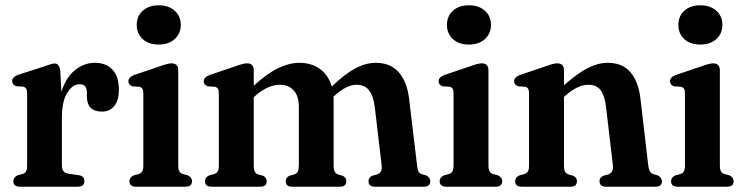

<svg xmlns="http://www.w3.org/2000/svg" viewBox="-20 -706 2813 726"><path d="M208 -437 212 -358.5Q229.5 -413.5 263.8 -441Q298 -468.5 338.5 -468.5Q381.5 -468.5 405.5 -442.5Q429.5 -416.5 429.5 -367.5Q429.5 -325.5 411.8 -304.8Q394 -284 366 -284Q309.5 -284 308.5 -340V-357Q308.5 -387.5 280.5 -387.5Q255 -387.5 234.5 -355.5Q214 -323.5 214 -259V-81.5Q214 -53 237.5 -49.5L278 -43.5Q299 -40.5 299 -21Q299 0 273.5 0H55.5Q30.5 0 30.5 -21Q30.5 -35.5 47 -43.5L65.5 -48Q74.5 -51 78.5 -58Q82.5 -65 82.5 -80.5V-352.5Q82.5 -365.5 78.8 -371Q75 -376.5 67 -378.5L41.5 -380Q26 -385.5 26 -399Q26 -414.5 48 -423L146 -454.5Q176.5 -466 186.5 -466Q205 -466 208 -437Z M580 -537.5Q542 -537.5 519.5 -558.2Q497 -579 497 -612Q497 -645 519.8 -665.5Q542.5 -686 580 -686Q617.5 -686 640.5 -665.5Q663.5 -645 663.5 -612Q663.5 -579 640.5 -558.2Q617.5 -537.5 580 -537.5ZM654 -439.5V-81Q654 -65.5 658.2 -58.2Q662.5 -51 671 -48L689 -43.5Q706 -35.5 706 -21Q706 0 681 0H494.5Q469.5 0 469.5 -21Q469.5 -35.5 486 -43L505 -48Q513.5 -51 517.8 -58Q522 -65 522 -81V-352.5Q522 -365.5 518.2 -370.8Q514.5 -376 506.5 -378L481 -379.5Q465.5 -385 465.5 -399Q465.5 -414 487.5 -422.5L585 -455.5Q615 -466.5 628.5 -466.5Q654 -466.5 654 -439.5Z M939.5 -439.5V-382Q991 -429 1032.8 -448.8Q1074.5 -468.5 1112 -468.5Q1157.5 -468.5 1189.8 -445.2Q1222 -422 1234.5 -379Q1284 -426.5 1323.8 -447.5Q1363.5 -468.5 1401 -468.5Q1456.5 -468.5 1488 -432.5Q1519.5 -396.5 1527 -331.5L1557 -81Q1558.5 -65 1562.2 -57.8Q1566 -50.5 1574.5 -47.5L1591 -43Q1607 -35 1607 -21Q1607 0 1582.5 0H1397Q1373.5 0 1373.5 -21.5Q1373.5 -34.5 1387.5 -41.5L1405.5 -46.5Q1415.5 -49.5 1420.2 -57.5Q1425 -65.5 1423 -82L1397 -302.5Q1391.5 -344 1375.2 -364.8Q1359 -385.5 1328 -385.5Q1290.5 -385.5 1245.5 -344.5L1241 -341Q1241.5 -334 1241.5 -326.5V-81Q1241.5 -64 1245.8 -56.8Q1250 -49.5 1259 -46L1275.5 -41.5Q1289.5 -34.5 1289.5 -21.5Q1289.5 0 1265.5 0H1084Q1060.5 0 1060.5 -21.5Q1060.5 -34.5 1074.5 -41.5L1093 -46.5Q1102.5 -49.5 1106.2 -57.5Q1110 -65.5 1110 -82.5V-301.5Q1110 -343 1090.5 -364.2Q1071 -385.5 1038 -385.5Q1016 -385.5 992.8 -375.2Q969.5 -365 944.5 -343L939.5 -338V-81Q939.5 -64.5 943.5 -57Q947.5 -49.5 956 -46.5L974.5 -41.5Q988.5 -34.5 988.5 -21.5Q988.5 0 964.5 0H780Q755 0 755 -21Q755 -35.5 771.5 -43L790.5 -48Q799 -51 803.2 -58Q807.5 -65 807.5 -80.5V-352Q807.5 -365 803.8 -370.5Q800 -376 792 -378L766.5 -379.5Q750.5 -385 750.5 -399Q750.5 -414 773 -422.5L870.5 -455.5Q900 -466.5 914 -466.5Q939.5 -466.5 939.5 -439.5Z M1753 -537.5Q1715 -537.5 1692.5 -558.2Q1670 -579 1670 -612Q1670 -645 1692.8 -665.5Q1715.5 -686 1753 -686Q1790.5 -686 1813.5 -665.5Q1836.5 -645 1836.5 -612Q1836.5 -579 1813.5 -558.2Q1790.5 -537.5 1753 -537.5ZM1827 -439.5V-81Q1827 -65.5 1831.2 -58.2Q1835.5 -51 1844 -48L1862 -43.5Q1879 -35.5 1879 -21Q1879 0 1854 0H1667.5Q1642.5 0 1642.5 -21Q1642.5 -35.5 1659 -43L1678 -48Q1686.5 -51 1690.8 -58Q1695 -65 1695 -81V-352.5Q1695 -365.5 1691.2 -370.8Q1687.5 -376 1679.5 -378L1654 -379.5Q1638.5 -385 1638.5 -399Q1638.5 -414 1660.5 -422.5L1758 -455.5Q1788 -466.5 1801.5 -466.5Q1827 -466.5 1827 -439.5Z M2112.5 -439.5V-383.5Q2163 -428.5 2202.2 -448.5Q2241.5 -468.5 2277.5 -468.5Q2333.5 -468.5 2363.8 -433Q2394 -397.5 2401.5 -334.5L2431 -82Q2434 -53 2449 -48L2466.5 -43Q2483 -35 2483 -21Q2483 0 2458 0H2271Q2247 0 2247 -21.5Q2247 -34.5 2261.5 -41.5L2280.5 -46.5Q2289.5 -50 2294.2 -57.5Q2299 -65 2297.5 -81L2271 -306Q2266 -346 2250.5 -365.8Q2235 -385.5 2204 -385.5Q2164 -385.5 2117 -343.5L2112.5 -339.5V-81Q2112.5 -64.5 2116.5 -57.2Q2120.5 -50 2129 -46.5L2147.5 -41.5Q2161.5 -34.5 2161.5 -21.5Q2161.5 0 2138 0H1953Q1928 0 1928 -21Q1928 -35.5 1944.5 -43L1963.5 -48Q1972 -51 1976.2 -58Q1980.5 -65 1980.5 -81V-352.5Q1980.5 -365.5 1976.8 -370.8Q1973 -376 1965 -378L1939.5 -379.5Q1924 -385 1924 -399Q1924 -414 1946 -422.5L2043.5 -455.5Q2059 -461 2068.8 -463.8Q2078.5 -466.5 2087.5 -466.5Q2112.5 -466.5 2112.5 -439.5Z M2628 -537.5Q2590 -537.5 2567.5 -558.2Q2545 -579 2545 -612Q2545 -645 2567.8 -665.5Q2590.5 -686 2628 -686Q2665.5 -686 2688.5 -665.5Q2711.5 -645 2711.5 -612Q2711.5 -579 2688.5 -558.2Q2665.5 -537.5 2628 -537.5ZM2702 -439.5V-81Q2702 -65.5 2706.2 -58.2Q2710.5 -51 2719 -48L2737 -43.5Q2754 -35.5 2754 -21Q2754 0 2729 0H2542.5Q2517.5 0 2517.5 -21Q2517.5 -35.5 2534 -43L2553 -48Q2561.5 -51 2565.8 -58Q2570 -65 2570 -81V-352.5Q2570 -365.5 2566.2 -370.8Q2562.5 -376 2554.5 -378L2529 -379.5Q2513.5 -385 2513.5 -399Q2513.5 -414 2535.5 -422.5L2633 -455.5Q2663 -466.5 2676.5 -466.5Q2702 -466.5 2702 -439.5Z"/></svg>

Font: Fraunces 72pt S050 SemiBold
Style: Regular
Weight: 600
Version: Version 1.000; ttfautohint (v1.8.3)